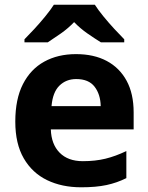

<svg xmlns="http://www.w3.org/2000/svg" viewBox="-20 -786 631 816"><path d="M303 -556Q379 -556 433.5 -527Q488 -498 518 -443Q548 -388 548 -308V-236H196Q198 -173 233.5 -137Q269 -101 332 -101Q385 -101 428 -111.5Q471 -122 517 -144V-29Q477 -9 432.5 0.5Q388 10 325 10Q243 10 180 -20.5Q117 -51 81 -113Q45 -175 45 -269Q45 -365 77.5 -428.5Q110 -492 168 -524Q226 -556 303 -556ZM304 -450Q261 -450 232.5 -422Q204 -394 199 -335H408Q407 -385 382 -417.5Q357 -450 304 -450ZM383 -766Q397 -744 419.5 -716.5Q442 -689 466 -663Q490 -637 508 -619V-606H409Q383 -622 352 -643.5Q321 -665 295 -692Q269 -665 239 -644Q209 -623 183 -606H84V-619Q103 -638 126.5 -663.5Q150 -689 172.5 -716.5Q195 -744 209 -766Z"/></svg>

Font: Noto Sans Gunjala Gondi
Style: Regular
Weight: 400
Designer: Ek Type
Foundry: Ek Type
Version: Version 1.004